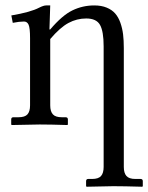

<svg xmlns="http://www.w3.org/2000/svg" viewBox="-20 -462 549 711"><path d="M363.8 156.2V-290.5Q363.8 -346.2 350.3 -369.9Q336.9 -393.6 299.3 -393.6Q264.6 -393.6 233.6 -377Q202.6 -360.4 166 -317.4V-71.8Q166 -49.3 175.8 -38.6Q185.5 -27.8 209 -27.8H223.1Q231.4 -27.8 231.4 -19.5V-1L229.5 1Q166 -1 127 -1L23.4 1L21.5 -1V-19.5Q21.5 -27.8 29.3 -27.8H48.3Q72.3 -27.8 81.8 -38.6Q91.3 -49.3 91.3 -71.8V-320.8Q91.3 -358.4 85.9 -370.4Q80.6 -382.3 68.8 -382.3Q51.3 -382.3 27.3 -377.4L22 -404.8Q93.8 -417 125 -433.6Q141.6 -441.9 150.9 -441.9H166L163.1 -353H166Q210.4 -405.3 248.3 -423.6Q286.1 -441.9 329.1 -441.9Q355.5 -441.9 375 -433.8Q394.5 -425.8 406.5 -412.1Q418.5 -398.4 425.8 -377.7Q433.1 -356.9 435.8 -334.7Q438.5 -312.5 438.5 -283.7V156.2Q438.5 178.7 448.2 189.7Q458 200.7 481.4 200.7H500.5Q508.8 200.7 508.8 209V227.5L506.8 229.5Q438.5 227.5 399.4 227.5L300.8 229.5L298.8 227.5V209Q298.8 200.7 306.6 200.7H320.8Q344.7 200.7 354.2 189.7Q363.8 178.7 363.8 156.2Z"/></svg>

Font: Libertinage
Style: b
Weight: 400
Designer: OSP
Foundry: OSP
Version: Version 1.0; 2008; OFL relea